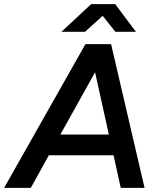

<svg xmlns="http://www.w3.org/2000/svg" viewBox="-53 -915 775 935"><path d="M363 -700H488L651 0H535L500 -159H185L97 0H-33ZM477 -260 410 -563 241 -260ZM391 -895H508L609 -760H509L447 -838L361 -760H246Z"/></svg>

Font: Oak Sans Semibold
Style: Italic
Weight: 600
Italic angle: -9.49998°
Foundry: Erik Kennedy, Walven
Version: Version 1.000